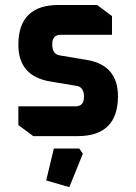

<svg xmlns="http://www.w3.org/2000/svg" viewBox="-20 -548 548 773"><path d="M53.9 -44.6V-120H284.3Q318.2 -120 318.2 -158Q318.2 -196.9 289.6 -202L181.9 -220Q53.9 -241.7 53.9 -367.5Q53.9 -528 216.1 -528H370.9L430.9 -483.3V-407.9H224.4Q190.3 -407.9 190.3 -370Q190.3 -329.6 220.6 -325L328.3 -307Q454.9 -286.3 454.9 -160.7Q454.9 0 292.3 0H113.9ZM165.9 178.6 196.8 50H299.2L313.6 70.7L259.1 205.4Z"/></svg>

Font: Oxanium ExtraLight
Style: Regular
Weight: 200
Designer: Severin Meyer
Version: Version 2.000